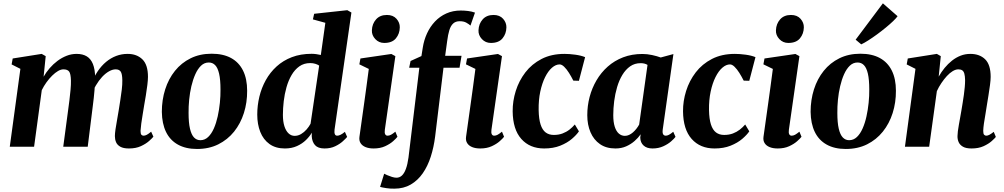

<svg xmlns="http://www.w3.org/2000/svg" viewBox="-20 -878 6006 1149"><path d="M253.5 -542 241 -419Q256 -445.5 277.2 -470Q298.5 -494.5 324.2 -513.8Q350 -533 378.8 -544.2Q407.5 -555.5 438.5 -555.5Q475 -555.5 499.2 -540.8Q523.5 -526 536 -495Q548.5 -464 549.5 -415Q549.5 -407.5 549 -398Q548.5 -388.5 547.5 -378.5Q546.5 -368.5 545.5 -358.5L526 -376Q542.5 -418.5 564.8 -451.5Q587 -484.5 615 -507.8Q643 -531 675.2 -543.2Q707.5 -555.5 744 -555.5Q798.5 -555.5 832 -523Q865.5 -490.5 865.5 -418Q865.5 -399.5 861.8 -369.5Q858 -339.5 852.8 -306.8Q847.5 -274 842.5 -246.5Q838.5 -221 833.8 -193Q829 -165 825.5 -139.2Q822 -113.5 821 -95Q821 -77 826.2 -71.5Q831.5 -66 839 -66Q848 -66 858.2 -71.2Q868.5 -76.5 884.5 -90L898 -60Q891 -51 872.2 -34.2Q853.5 -17.5 823.5 -3.5Q793.5 10.5 751.5 10.5Q718.5 10.5 700 0Q681.5 -10.5 674.5 -27.2Q667.5 -44 667.5 -63.5Q667.5 -78.5 671.2 -104.2Q675 -130 680.5 -160Q686 -190 690.5 -218.5Q695 -246.5 700 -278.8Q705 -311 708.8 -342Q712.5 -373 712 -398Q711.5 -435.5 702.5 -449.2Q693.5 -463 672 -463Q653.5 -463 632.5 -451.2Q611.5 -439.5 591.2 -417.8Q571 -396 553.8 -366.8Q536.5 -337.5 525.5 -302.5L548.5 -387.5Q547.5 -365.5 545.8 -341.2Q544 -317 541.2 -292.5Q538.5 -268 535.5 -245L505 0H358.5L387.5 -217.5Q391.5 -246.5 395.5 -278.5Q399.5 -310.5 402.2 -341Q405 -371.5 404.5 -396Q403.5 -437 393.5 -450Q383.5 -463 359.5 -463Q344.5 -463 327.2 -453Q310 -443 292 -425.2Q274 -407.5 258 -385.2Q242 -363 230 -338.5L184 0H38.5L102 -466L49.5 -492.5L56 -528L229.5 -555.5Z M1246.5 -556.5Q1315.5 -556.5 1362.8 -530.8Q1410 -505 1434.5 -455.5Q1459 -406 1459 -335Q1459.5 -264.5 1439.5 -201.5Q1419.5 -138.5 1380.8 -90.2Q1342 -42 1286.2 -14.2Q1230.5 13.5 1159 13.5Q1091.5 13.5 1044.5 -12.8Q997.5 -39 973.5 -88.5Q949.5 -138 948.5 -208.5Q948.5 -280 968.5 -343Q988.5 -406 1027 -454Q1065.5 -502 1120.8 -529.2Q1176 -556.5 1246.5 -556.5ZM1229.5 -504Q1203 -504 1183 -484.8Q1163 -465.5 1148.8 -433.5Q1134.5 -401.5 1125.2 -362Q1116 -322.5 1112 -281Q1108 -239.5 1108.5 -202Q1108.5 -143.5 1117 -107.5Q1125.5 -71.5 1141.2 -55.2Q1157 -39 1179 -39Q1205.5 -39 1225.5 -58Q1245.5 -77 1259.8 -109.2Q1274 -141.5 1282.8 -181.2Q1291.5 -221 1295.8 -262.5Q1300 -304 1299.5 -342Q1299.5 -401.5 1291.2 -437Q1283 -472.5 1267.5 -488.2Q1252 -504 1229.5 -504Z M1982 -102Q1980 -84.5 1983.8 -75.2Q1987.5 -66 1998 -66Q2006.5 -66 2017.2 -71Q2028 -76 2044 -89L2057.5 -58.5Q2049.5 -49 2031.5 -32.5Q2013.5 -16 1986 -2.8Q1958.5 10.5 1922 10.5Q1883 10.5 1865.2 -9.5Q1847.5 -29.5 1845.5 -63L1846 -84Q1833.5 -62 1811 -40Q1788.5 -18 1757 -3.8Q1725.5 10.5 1684.5 10.5Q1629.5 10.5 1592.5 -16.2Q1555.5 -43 1537.5 -88.8Q1519.5 -134.5 1519.5 -192Q1519.5 -246.5 1532.2 -299.5Q1545 -352.5 1570.8 -398.8Q1596.5 -445 1635.5 -480.5Q1674.5 -516 1726.8 -536Q1779 -556 1845 -556Q1858.5 -556 1873 -554Q1887.5 -552 1900 -549L1927 -741.5L1852.5 -762L1860 -795.5L2058.5 -817L2083 -803ZM1890 -485.5Q1880.5 -492 1866.8 -496.2Q1853 -500.5 1836.5 -500.5Q1799 -500.5 1771.5 -481Q1744 -461.5 1725 -429Q1706 -396.5 1694.5 -356Q1683 -315.5 1678 -272.5Q1673 -229.5 1673 -190.5Q1673 -150.5 1682 -122.5Q1691 -94.5 1706.8 -79.8Q1722.5 -65 1743.5 -65Q1763.5 -65 1781.8 -75.8Q1800 -86.5 1814.8 -103.5Q1829.5 -120.5 1838.5 -137.5Z M2216 10.5Q2187.5 10.5 2167.5 2.2Q2147.5 -6 2137.8 -21.5Q2128 -37 2131 -59Q2133.5 -77.5 2137.8 -107.5Q2142 -137.5 2147.5 -176.5Q2153 -215.5 2159.5 -262Q2166 -308.5 2173 -360Q2180 -411.5 2187 -465.5L2130.5 -493L2137 -528L2322 -555L2346 -542L2283 -101.5Q2280.5 -83.5 2285 -74.8Q2289.5 -66 2299.5 -66Q2309.5 -66 2319.8 -71.5Q2330 -77 2346 -90L2358.5 -59.5Q2351 -49.5 2332.5 -33Q2314 -16.5 2284.8 -3Q2255.5 10.5 2216 10.5ZM2279.5 -621Q2247.5 -621 2225.8 -644.2Q2204 -667.5 2205.5 -697Q2207 -735.5 2230.5 -762Q2254 -788.5 2295.5 -788.5Q2332.5 -788.5 2352.8 -765.5Q2373 -742.5 2372.5 -714.5Q2372 -676 2349.2 -648.5Q2326.5 -621 2279.5 -621Z M2510 -592.5Q2517 -638 2535.5 -678.2Q2554 -718.5 2583 -749.2Q2612 -780 2651 -797.5Q2690 -815 2737.5 -815Q2759.5 -815 2781.5 -812.2Q2803.5 -809.5 2822.5 -802.5L2795.5 -725Q2785.5 -734 2770.2 -742.5Q2755 -751 2731 -751Q2706.5 -751 2691.8 -737.2Q2677 -723.5 2669 -697.2Q2661 -671 2656 -632L2644 -544H2742L2730 -472.5H2634L2584 -61Q2576 3 2557.8 59.8Q2539.5 116.5 2509.8 159.2Q2480 202 2437.8 226.5Q2395.5 251 2340 251Q2315 251.5 2291.2 247.8Q2267.5 244 2254.5 240.5L2279 161.5Q2284 164.5 2297.2 170.2Q2310.5 176 2325.8 180.8Q2341 185.5 2352.5 185.5Q2371.5 185.5 2385.5 172.2Q2399.5 159 2409.2 132.2Q2419 105.5 2424.5 65L2489.5 -472.5H2428.5L2437 -513L2502 -542.5ZM2854 10.5Q2825.5 10.5 2805.5 2.2Q2785.5 -6 2775.8 -21.5Q2766 -37 2769 -59Q2771.5 -77.5 2775.8 -107.5Q2780 -137.5 2785.5 -176.5Q2791 -215.5 2797.5 -262Q2804 -308.5 2811 -360Q2818 -411.5 2825 -465.5L2768.5 -493L2775 -528L2960 -555L2984 -542L2921 -101.5Q2918.5 -83.5 2923 -74.8Q2927.5 -66 2937.5 -66Q2947.5 -66 2957.8 -71.5Q2968 -77 2984 -90L2996.5 -59.5Q2989 -49.5 2970.5 -33Q2952 -16.5 2922.8 -3Q2893.5 10.5 2854 10.5ZM2917.5 -621Q2885.5 -621 2863.8 -644.2Q2842 -667.5 2843.5 -697Q2845 -735.5 2868.5 -762Q2892 -788.5 2933.5 -788.5Q2970.5 -788.5 2990.8 -765.5Q3011 -742.5 3010.5 -714.5Q3010 -676 2987.2 -648.5Q2964.5 -621 2917.5 -621Z M3236.5 10.5Q3150.5 10.5 3099.8 -46.5Q3049 -103.5 3048 -212Q3047.5 -273 3066.5 -333.8Q3085.5 -394.5 3124 -444.8Q3162.5 -495 3221 -525.2Q3279.5 -555.5 3358 -555.5Q3387 -555.5 3422.2 -550.8Q3457.5 -546 3481.5 -536L3444.5 -394.5L3411 -395.5Q3399 -419.5 3385 -441.8Q3371 -464 3356.5 -478.2Q3342 -492.5 3329 -492.5Q3306 -492.5 3283.2 -472.8Q3260.5 -453 3242.2 -416.5Q3224 -380 3213.2 -329.8Q3202.5 -279.5 3203.5 -219Q3204.5 -166 3215 -133.2Q3225.5 -100.5 3245.2 -85.5Q3265 -70.5 3294 -70.5Q3323 -70.5 3346.2 -79.2Q3369.5 -88 3387.8 -102.2Q3406 -116.5 3420 -133L3444.5 -92Q3430.5 -71 3402.5 -47Q3374.5 -23 3332.8 -6.2Q3291 10.5 3236.5 10.5Z M3946 -102.5Q3943.5 -82 3948.8 -74Q3954 -66 3964.5 -66Q3972.5 -66 3983 -71.2Q3993.5 -76.5 4009 -89.5L4022.5 -59Q4015 -48.5 3996.2 -32Q3977.5 -15.5 3949 -2.5Q3920.5 10.5 3885 10.5Q3851 10.5 3831.8 -6.8Q3812.5 -24 3811.5 -54.5L3814 -74.5Q3800 -54 3778 -34.5Q3756 -15 3727.2 -2.2Q3698.5 10.5 3663 10.5Q3608 10.5 3570.5 -15.5Q3533 -41.5 3513.8 -86.5Q3494.5 -131.5 3494.5 -188.5Q3494.5 -244.5 3508.5 -297.8Q3522.5 -351 3549.8 -397.5Q3577 -444 3617 -479.5Q3657 -515 3709 -535Q3761 -555 3824.5 -555Q3853 -555 3882.8 -548.5Q3912.5 -542 3934 -534L4010 -554.5ZM3855 -489.5Q3847.5 -494.5 3837.2 -497.2Q3827 -500 3814.5 -500Q3778 -500 3751 -481Q3724 -462 3704.5 -429.8Q3685 -397.5 3673 -356.8Q3661 -316 3655.5 -272.8Q3650 -229.5 3650 -189Q3650 -147.5 3658.8 -120Q3667.5 -92.5 3683.2 -78.8Q3699 -65 3719.5 -65Q3732.5 -65 3744.5 -70.5Q3756.5 -76 3767.5 -85.5Q3778.5 -95 3788 -107Q3797.5 -119 3805 -132.5Z M4256 10.5Q4170 10.5 4119.2 -46.5Q4068.5 -103.5 4067.5 -212Q4067 -273 4086 -333.8Q4105 -394.5 4143.5 -444.8Q4182 -495 4240.5 -525.2Q4299 -555.5 4377.5 -555.5Q4406.5 -555.5 4441.8 -550.8Q4477 -546 4501 -536L4464 -394.5L4430.5 -395.5Q4418.5 -419.5 4404.5 -441.8Q4390.5 -464 4376 -478.2Q4361.5 -492.5 4348.5 -492.5Q4325.5 -492.5 4302.8 -472.8Q4280 -453 4261.8 -416.5Q4243.5 -380 4232.8 -329.8Q4222 -279.5 4223 -219Q4224 -166 4234.5 -133.2Q4245 -100.5 4264.8 -85.5Q4284.5 -70.5 4313.5 -70.5Q4342.5 -70.5 4365.8 -79.2Q4389 -88 4407.2 -102.2Q4425.5 -116.5 4439.5 -133L4464 -92Q4450 -71 4422 -47Q4394 -23 4352.2 -6.2Q4310.5 10.5 4256 10.5Z M4634 10.5Q4605.5 10.5 4585.5 2.2Q4565.5 -6 4555.8 -21.5Q4546 -37 4549 -59Q4551.5 -77.5 4555.8 -107.5Q4560 -137.5 4565.5 -176.5Q4571 -215.5 4577.5 -262Q4584 -308.5 4591 -360Q4598 -411.5 4605 -465.5L4548.5 -493L4555 -528L4740 -555L4764 -542L4701 -101.5Q4698.5 -83.5 4703 -74.8Q4707.5 -66 4717.5 -66Q4727.5 -66 4737.8 -71.5Q4748 -77 4764 -90L4776.5 -59.5Q4769 -49.5 4750.5 -33Q4732 -16.5 4702.8 -3Q4673.5 10.5 4634 10.5ZM4697.5 -621Q4665.5 -621 4643.8 -644.2Q4622 -667.5 4623.5 -697Q4625 -735.5 4648.5 -762Q4672 -788.5 4713.5 -788.5Q4750.5 -788.5 4770.8 -765.5Q4791 -742.5 4790.5 -714.5Q4790 -676 4767.2 -648.5Q4744.5 -621 4697.5 -621Z M5129 -556.5Q5198 -556.5 5245.2 -530.8Q5292.5 -505 5317 -455.5Q5341.5 -406 5341.5 -335Q5342 -264.5 5322 -201.5Q5302 -138.5 5263.2 -90.2Q5224.5 -42 5168.8 -14.2Q5113 13.5 5041.5 13.5Q4974 13.5 4927 -12.8Q4880 -39 4856 -88.5Q4832 -138 4831 -208.5Q4831 -280 4851 -343Q4871 -406 4909.5 -454Q4948 -502 5003.2 -529.2Q5058.5 -556.5 5129 -556.5ZM5112 -504Q5085.5 -504 5065.5 -484.8Q5045.5 -465.5 5031.2 -433.5Q5017 -401.5 5007.8 -362Q4998.5 -322.5 4994.5 -281Q4990.5 -239.5 4991 -202Q4991 -143.5 4999.5 -107.5Q5008 -71.5 5023.8 -55.2Q5039.5 -39 5061.5 -39Q5088 -39 5108 -58Q5128 -77 5142.2 -109.2Q5156.5 -141.5 5165.2 -181.2Q5174 -221 5178.2 -262.5Q5182.5 -304 5182 -342Q5182 -401.5 5173.8 -437Q5165.5 -472.5 5150 -488.2Q5134.5 -504 5112 -504ZM5100.5 -640.5 5263.5 -858 5351.5 -781Q5343.5 -769.5 5324.8 -751.5Q5306 -733.5 5280.8 -712.8Q5255.5 -692 5228.5 -672.2Q5201.5 -652.5 5176.5 -636.5Q5151.5 -620.5 5134 -612.5Z M5597.5 -419.5Q5613 -447 5633 -471.5Q5653 -496 5677 -515Q5701 -534 5728.5 -544.8Q5756 -555.5 5787 -555.5Q5842.5 -555.5 5875.5 -523.2Q5908.5 -491 5908.5 -418Q5908.5 -399.5 5904.5 -369.2Q5900.5 -339 5895.2 -306.2Q5890 -273.5 5885.5 -246.5Q5882 -221 5877 -193Q5872 -165 5868.2 -139.2Q5864.5 -113.5 5864 -95Q5864 -77 5869.5 -71.5Q5875 -66 5882 -66Q5890.5 -66 5900.8 -71.2Q5911 -76.5 5927 -89L5939.5 -58.5Q5933 -50 5914.5 -33.5Q5896 -17 5866 -3.2Q5836 10.5 5794 10.5Q5761 10.5 5742.8 0Q5724.5 -10.5 5717 -27.2Q5709.5 -44 5710 -64Q5710 -75 5712.2 -92.5Q5714.5 -110 5718.2 -131.2Q5722 -152.5 5726 -174.8Q5730 -197 5733.5 -217.5Q5737 -239 5741 -262.8Q5745 -286.5 5748.2 -310.5Q5751.5 -334.5 5753.5 -356.8Q5755.5 -379 5755.5 -398Q5755 -423 5751 -437.2Q5747 -451.5 5738.2 -457.2Q5729.5 -463 5715 -463Q5699 -463 5681.2 -452.2Q5663.5 -441.5 5646.5 -423Q5629.5 -404.5 5613.8 -381.2Q5598 -358 5586.5 -332.5L5540.5 0H5395.5L5458.5 -466L5406 -492.5L5412.5 -528L5586.5 -555.5L5610 -542Z"/></svg>

Font: Merriweather 48pt ExtraBold
Style: Italic
Weight: 800
Italic angle: -7.8°
Version: Version 2.101